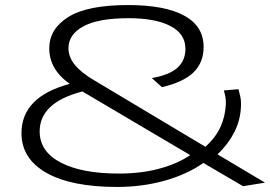

<svg xmlns="http://www.w3.org/2000/svg" viewBox="-20 -730 1069 760"><path d="M443 10Q262 10 163.5 -46Q65 -102 65 -203Q65 -347 256 -398Q175 -455 175 -539Q175 -615 250 -662.5Q325 -710 487 -710Q633 -710 709.5 -668Q786 -626 786 -544Q786 -483 746.5 -444Q707 -405 621 -385L581 -421Q650 -433 682 -461.5Q714 -490 714 -537Q714 -596 654.5 -627Q595 -658 489 -658Q370 -658 310.5 -626Q251 -594 251 -539Q251 -504 277 -472.5Q303 -441 353 -412L793 -149Q834 -186 853 -228Q872 -270 874 -319Q875 -343 866 -372L924 -377Q928 -362 931 -349Q934 -336 934 -319Q934 -261 909.5 -211Q885 -161 841 -119L1029 -7L942 7L785 -85Q721 -40 632.5 -15Q544 10 443 10ZM137 -210Q137 -130 220.5 -86.5Q304 -43 450 -43Q539 -43 611 -62.5Q683 -82 733 -116L306 -368Q137 -324 137 -210Z"/></svg>

Font: Georama ExtraExtended Light
Style: Regular
Weight: 300
Width: 8
Designer: Jean-Baptiste Levee
Foundry: Production Type
Version: Version 1.000